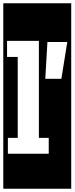

<svg xmlns="http://www.w3.org/2000/svg" viewBox="-30 -937 454 1170"><path d="M-10 213V-917H404V213ZM18 0H267V-97H207V-688H13V-590H78V-97H18ZM344 -457 380 -681H259L246 -457Z"/></svg>

Font: Zilla Slab Highlight
Style: Bold
Weight: 700
Designer: Typotheque Type Foundry
Foundry: Typotheque type foundry
Version: Version 1.1; 2017; ttfautohint (v1.6)